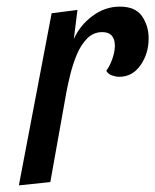

<svg xmlns="http://www.w3.org/2000/svg" viewBox="-20 -550 469 580"><path d="M37 10 136 -510 214 -520 203 -432Q221 -473 259 -501.5Q297 -530 342 -530Q389 -530 409 -501Q429 -472 429 -434Q429 -388 404.5 -353Q380 -318 340 -318Q330 -318 318.5 -322Q307 -326 301 -336Q312 -351 319.5 -372.5Q327 -394 327 -412Q327 -432 317.5 -442.5Q308 -453 289 -453Q262 -453 243 -433.5Q224 -414 212 -385Q200 -356 192.5 -325.5Q185 -295 181 -274L132 0Z"/></svg>

Font: Sansita Swashed Light
Style: Regular
Weight: 300
Designer: Pablo Cosgaya
Foundry: Omnibus-Type
Version: Version 1.003